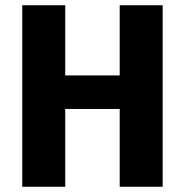

<svg xmlns="http://www.w3.org/2000/svg" viewBox="-20 -713 706 733"><path d="M437 -297H229V0H65V-693H229V-425H437V-693H601V0H437Z"/></svg>

Font: Statis Sans
Style: Bold
Weight: 700
Designer: bBox Type GmbH
Foundry: bBox Type GmbH
Version: Version 1.000